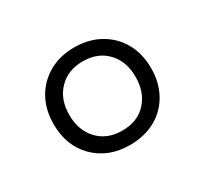

<svg xmlns="http://www.w3.org/2000/svg" viewBox="-76 -832 553 517"><g transform="rotate(-30 200.0 -573.5)"><path d="M199 -422Q132 -422 90 -464Q48 -506 48 -573Q48 -618 67 -652Q86 -686 120 -705.5Q154 -725 199 -725Q244 -725 278.5 -705.5Q313 -686 332 -652Q351 -618 351 -573Q351 -529 332 -494.5Q313 -460 278.5 -441Q244 -422 199 -422ZM200 -466Q248 -466 275.5 -496Q303 -526 303 -574Q303 -622 275 -651.5Q247 -681 200 -681Q154 -681 125.5 -651.5Q97 -622 97 -574Q97 -526 125 -496Q153 -466 200 -466Z"/></g></svg>

Font: Noto Rashi Hebrew Light
Style: Regular
Weight: 300
Version: Version 1.006